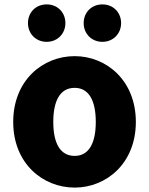

<svg xmlns="http://www.w3.org/2000/svg" viewBox="-20 -838 677 872"><path d="M319 14C463 14 597 -96 597 -284C597 -473 463 -583 319 -583C174 -583 40 -473 40 -284C40 -96 174 14 319 14ZM319 -130C252 -130 222 -190 222 -284C222 -379 252 -439 319 -439C385 -439 415 -379 415 -284C415 -190 385 -130 319 -130ZM192 -648C242 -648 277 -686 277 -733C277 -781 242 -818 192 -818C142 -818 107 -781 107 -733C107 -686 142 -648 192 -648ZM445 -648C495 -648 530 -686 530 -733C530 -781 495 -818 445 -818C395 -818 360 -781 360 -733C360 -686 395 -648 445 -648Z"/></svg>

Font: Noto Sans CJK KR Black
Style: Regular
Weight: 900
Designer: Ryoko NISHIZUKA (kana & ideographs); Paul D. Hunt (Latin, Greek & Cyrillic); Wenlong ZHANG (bopomofo); Sandoll Communica
Foundry: Adobe Systems Incorporated
Version: Version 1.004;PS 1.004;hotconv 1.0.82;makeotf.lib2.5.63406